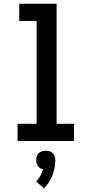

<svg xmlns="http://www.w3.org/2000/svg" viewBox="-20 -755 490 1028"><path d="M74 0V-92H176V-643H83V-735H283V-92H376V0ZM215 253 174 217Q187 203 196 186.5Q205 170 211 152Q202 150 195 145.5Q188 141 183 134Q178 127 176 119Q174 111 174 103Q174 92 177 82Q180 72 187.5 65Q195 58 205 55Q215 52 225 52Q235 52 245 55Q255 58 262.5 65Q270 72 273 82Q276 92 276 103Q276 123 272 144Q268 165 260.5 184.5Q253 204 241.5 221.5Q230 239 215 253Z"/></svg>

Font: Iosevka Etoile Semibold
Style: Regular
Weight: 600
Designer: Belleve Invis
Foundry: Belleve Invis
Version: Version 22.1.2; ttfautohint (v1.8.4)